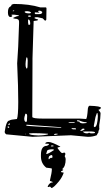

<svg xmlns="http://www.w3.org/2000/svg" viewBox="-20 -692 545 978"><path d="M40 -668.9 50.8 -671.9Q128.9 -671.9 185.5 -654.3H202.1H214.8L216.8 -649.4L215.8 -592.8Q214.8 -586.9 209 -586.9L197.3 -598.6L170.9 -604.5H162.1L156.2 -602.5V-598.6Q169.9 -592.8 173.8 -592.8V-590.8Q173.8 -586.9 151.4 -585L145.5 -394.5V-374L144.5 -112.3V-96.7Q144.5 -87.9 199.2 -87.9H386.7L418 -85.9Q423.8 -85.9 427.7 -139.6Q430.7 -153.3 436.5 -153.3Q494.1 -151.4 494.1 -142.6Q490.2 -133.8 482.4 -133.8V-130.9Q492.2 -121.1 492.2 -114.3Q492.2 -91.8 485.4 -54.7V-40L486.3 -35.2Q480.5 -24.4 480.5 -15.6Q478.5 -15.6 472.7 -2.9Q451.2 4.9 430.7 4.9H426.8L342.8 -2.9H337.9L145.5 4.9L11.7 -7.8Q3.9 -13.7 3.9 -20.5Q11.7 -78.1 28.3 -78.1Q33.2 -83 66.4 -85.9Q79.1 -117.2 67.4 -369.1Q73.2 -437.5 77.1 -572.3V-582Q77.1 -596.7 56.6 -596.7L47.9 -598.6V-601.6Q65.4 -610.4 75.2 -610.4V-614.3L52.7 -617.2H39.1V-613.3Q43 -613.3 43 -610.4Q40 -605.5 34.2 -605.5H30.3Q20.5 -609.4 20.5 -627.9V-630.9Q20.5 -653.3 33.2 -659.2Q36.1 -659.2 40 -668.9ZM47.9 -638.7 44.9 -636.7V-634.8H49.8L52.7 -637.7V-638.7ZM177.7 -637.7 173.8 -634.8V-632.8L180.7 -630.9V-629.9L177.7 -627.9L158.2 -628.9L157.2 -627.9V-623L160.2 -620.1H179.7Q195.3 -620.1 195.3 -630.9Q188.5 -637.7 180.7 -637.7ZM105.5 -630.9Q109.4 -624 127 -624H133.8L138.7 -628.9Q129.9 -634.8 121.1 -634.8H113.3Q105.5 -634.8 105.5 -630.9ZM127.9 -613.3 123 -611.3V-610.4L125 -606.4H131.8L137.7 -608.4V-611.3L131.8 -613.3ZM124 -592.8 123 -590.8V-577.1Q124 -564.5 127.9 -564.5L133.8 -568.4V-575.2Q132.8 -592.8 124 -592.8ZM117.2 -399.4H114.3Q106.4 -358.4 113.3 -345.7Q118.2 -336.9 120.1 -351.6L121.1 -383.8Q120.1 -399.4 117.2 -399.4ZM475.6 -116.2H473.6Q465.8 -95.7 465.8 -92.8L458 -51.8V-47.9L460.9 -44.9H463.9Q476.6 -50.8 478.5 -100.6Q477.5 -116.2 475.6 -116.2ZM113.3 -112.3H108.4V-109.4Q103.5 -94.7 103.5 -87.9Q103.5 -74.2 110.4 -71.3H114.3Q118.2 -71.3 118.2 -99.6V-103.5Q118.2 -110.4 113.3 -112.3ZM381.8 -79.1H372.1V-76.2Q372.1 -73.2 384.8 -72.3Q384.8 -64.5 402.3 -63.5L420.9 -65.4V-69.3Q402.3 -69.3 381.8 -79.1ZM354.5 -69.3H329.1V-68.4Q330.1 -65.4 338.9 -65.4H360.4V-68.4ZM22.5 -54.7Q30.3 -54.7 30.3 -61.5V-63.5H28.3Q22.5 -62.5 22.5 -54.7ZM119.1 -56.6H114.3V-51.8Q131.8 -48.8 290 -41L292 -42V-43.9ZM24.4 -47.9 18.6 -46.9V-43.9L21.5 -41H24.4L27.3 -43.9V-44.9ZM346.7 -39.1 344.7 -37.1V-35.2L353.5 -33.2H367.2V-35.2Q367.2 -39.1 360.4 -39.1ZM388.7 -26.4V-25.4H391.6Q401.4 -25.4 411.1 -33.2Q410.2 -37.1 403.3 -37.1Q399.4 -37.1 388.7 -26.4ZM417 -22.5 402.3 -21.5V-20.5Q410.2 -12.7 421.9 -12.7H424.8Q429.7 -12.7 433.6 -16.6Q438.5 -12.7 444.3 -12.7H452.1Q462.9 -12.7 463.9 -16.6V-17.6Q463.9 -22.5 433.6 -22.5ZM150.4 -13.7 128.9 -12.7V-10.7Q128.9 -3.9 174.8 -2Q205.1 -2 224.6 -7.8V-10.7Q183.6 -13.7 151.4 -13.7ZM109.4 -10.7H107.4V-7.8H109.4ZM261.7 -10.7 255.9 -8.8V-4.9H261.7L273.4 -7.8V-10.7ZM227.5 31.2Q244.1 31.2 287.1 54.7V55.7Q272.5 58.6 272.5 61.5Q291 87.9 296.9 87.9L307.6 85Q310.5 85 313.5 91.8L309.6 103.5Q314.5 113.3 314.5 118.2Q314.5 156.2 296.9 168.9Q296.9 171.9 301.8 171.9V173.8Q301.8 175.8 291 180.7V184.6L304.7 187.5Q296.9 210.9 280.3 231.4Q252 265.6 242.2 265.6L234.4 257.8Q230.5 260.7 224.6 260.7L222.7 257.8Q232.4 237.3 247.1 237.3L249 236.3V235.4Q249 234.4 234.4 229.5V226.6Q244.1 186.5 244.1 170.9V167Q244.1 165 215.8 162.1Q188.5 140.6 188.5 104.5V96.7Q188.5 50.8 218.8 50.8Q229.5 45.9 229.5 43.9L227.5 40H212.9L210.9 39.1V37.1Q214.8 31.2 227.5 31.2ZM242.2 48.8 239.3 51.8V53.7H252V48.8ZM218.8 80.1 215.8 89.8V92.8Q224.6 92.8 254.9 72.3V70.3L247.1 68.4Q218.8 68.4 218.8 80.1ZM227.5 114.3V118.2L229.5 119.1L237.3 112.3H246.1L247.1 106.4V101.6L243.2 97.7H242.2Q227.5 100.6 227.5 114.3Z"/></svg>

Font: Love Ya Like A Sister
Style: Regular
Weight: 400
Designer: Kimberly Geswein
Foundry: Kimberly Geswein
Version: Version 1.002 2007